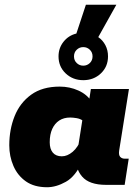

<svg xmlns="http://www.w3.org/2000/svg" viewBox="-20 -777 587 807"><path d="M178 10Q124 10 89 -14.5Q54 -39 36.5 -79.5Q19 -120 19 -166Q19 -233 41.5 -289Q64 -345 111 -379Q158 -413 231 -413Q273 -413 309.5 -396.5Q346 -380 365 -350L351 -332L362 -403H522L481 -145Q478 -126 485 -118Q492 -110 505 -110H521L504 0H426Q355 0 325 -35Q295 -70 302 -120L304 -134L326 -99Q298 -36 257 -13Q216 10 178 10ZM240 -120Q263 -120 285.5 -139Q308 -158 322 -195L308 -157L330 -297L328 -270Q317 -278 301.5 -280.5Q286 -283 275 -283Q248 -283 229 -270.5Q210 -258 199.5 -235Q189 -212 189 -179Q189 -151 202 -135.5Q215 -120 240 -120ZM330 -440Q286 -440 256 -468.5Q226 -497 226 -540Q226 -575 247 -601.5Q268 -628 301 -636L341 -757H469L393 -621Q412 -608 423 -587Q434 -566 434 -540Q434 -497 404 -468.5Q374 -440 330 -440ZM330 -501Q346 -501 357.5 -512Q369 -523 369 -540Q369 -557 357.5 -568Q346 -579 330 -579Q314 -579 302.5 -568Q291 -557 291 -540Q291 -523 302.5 -512Q314 -501 330 -501Z"/></svg>

Font: Rokkitt SemiBold Black
Style: Italic
Weight: 900
Italic angle: -9°
Version: Version 3.103